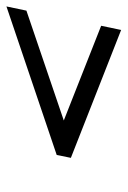

<svg xmlns="http://www.w3.org/2000/svg" viewBox="80 -538 396 596"><g transform="rotate(-90 278.0 -240.0)"><path d="M202 -240 496 -124 483 -62 86 -218 95 -262 556 -418 543 -356Z"/></g></svg>

Font: Libertinus Serif SemiBold
Style: Italic
Weight: 600
Italic angle: -11.5°
Designer: Philipp H. Poll, Khaled Hosny
Foundry: Caleb Maclennan
Version: Version 7.051;RELEASE